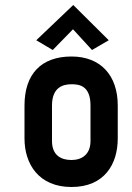

<svg xmlns="http://www.w3.org/2000/svg" viewBox="-20 -738 530 768"><path d="M451 -316C451 -437 382 -512 266 -512C145 -512 78 -442 78 -316V-184C78 -82 135 10 266 10C398 10 451 -82 451 -184ZM342 -174C342 -120 307 -98 266 -98C225 -98 188 -116 188 -174V-316C188 -389 232 -401 266 -401C295 -401 342 -397 342 -316ZM415 -577 273 -718 125 -577 191 -538 272 -621 348 -538Z"/></svg>

Font: Advent Pro
Style: Bold
Weight: 700
Designer: Andreas Kalpakidis
Foundry: Andreas Kalpakidis
Version: Version 2.002 2008